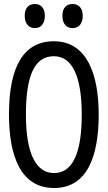

<svg xmlns="http://www.w3.org/2000/svg" viewBox="-20 -933 540 963"><path d="M344 -792C373 -792 395 -812 395 -854C395 -894 373 -913 344 -913C315 -913 293 -895 293 -854C293 -812 315 -792 344 -792ZM155 -792C183 -792 205 -812 205 -854C205 -894 183 -913 155 -913C126 -913 104 -895 104 -854C104 -812 126 -792 155 -792ZM251 10C419 10 475 -152 475 -358C475 -563 415 -726 250 -726C97 -726 25 -597 25 -359C25 -156 81 10 251 10ZM251 -65C158 -65 110 -168 110 -358C110 -547 150 -651 250 -651C343 -651 390 -549 390 -358C390 -165 344 -65 251 -65Z"/></svg>

Font: Noto Sans Mono ExtraCondensed
Style: Regular
Weight: 400
Width: 2
Designer: Monotype Design Team
Foundry: Monotype Imaging Inc.
Version: Version 2.014